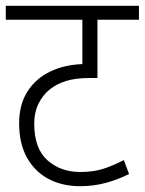

<svg xmlns="http://www.w3.org/2000/svg" viewBox="-20 -642 499 662"><path d="M459 -574H316V-373H289Q241 -373 208.5 -363Q176 -353 152 -334Q127 -314 112.5 -284Q98 -254 98 -216Q98 -130 143.5 -89.5Q189 -49 256 -49Q301 -49 334.5 -59.5Q368 -70 407 -90L425 -42Q387 -23 345 -11.5Q303 0 256 0Q195 0 147.5 -25Q100 -50 73 -98.5Q46 -147 46 -217Q46 -282 75 -327Q104 -372 153.5 -395.5Q203 -419 264 -421V-574H0V-622H459Z"/></svg>

Font: Noto Sans SemiCondensed Light
Style: Italic
Weight: 300
Width: 4
Italic angle: -12°
Designer: Monotype Design Team
Foundry: Monotype Imaging Inc.
Version: Version 2.013; ttfautohint (v1.8.4.7-5d5b)